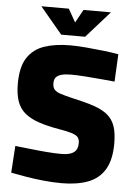

<svg xmlns="http://www.w3.org/2000/svg" viewBox="-59 -920 683 976"><g transform="rotate(5 282.5 -431.5)"><path d="M292 12Q248 12 199.5 7Q151 2 107 -5.5Q63 -13 33 -19L42 -156Q74 -153 116.5 -148Q159 -143 202 -139.5Q245 -136 277 -136Q308 -136 326.5 -143Q345 -150 353.5 -163.5Q362 -177 362 -199Q362 -217 354 -227.5Q346 -238 323.5 -245.5Q301 -253 259 -260Q194 -271 149.5 -286.5Q105 -302 78 -325.5Q51 -349 39 -385Q27 -421 27 -472Q27 -558 57.5 -605Q88 -652 144 -671Q200 -690 277 -690Q313 -690 358.5 -686Q404 -682 447.5 -677Q491 -672 523 -666L516 -526Q486 -529 445.5 -532.5Q405 -536 364 -539Q323 -542 292 -542Q263 -542 243.5 -536.5Q224 -531 215.5 -520Q207 -509 207 -491Q207 -471 216 -459.5Q225 -448 247.5 -440.5Q270 -433 312 -423Q377 -409 421 -394Q465 -379 491.5 -357Q518 -335 530 -300.5Q542 -266 542 -212Q542 -130 513 -80.5Q484 -31 428 -9.5Q372 12 292 12ZM225 -740 112 -875H252L290 -808L327 -875H467L347 -740Z"/></g></svg>

Font: Cairo Play Black
Style: Regular
Weight: 900
Version: Version 3.119